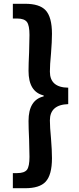

<svg xmlns="http://www.w3.org/2000/svg" viewBox="-20 -823 418 1016"><path d="M48 93H71Q109 93 123 75Q136 57 136 7Q136 -24 134 -85Q131 -147 131 -183Q131 -294 211 -313V-318Q131 -337 131 -448Q131 -485 134 -546Q136 -608 136 -638Q136 -688 123 -706Q109 -725 71 -725H48V-803H113Q189 -803 221 -769Q255 -733 255 -644Q255 -603 250 -541Q244 -480 244 -444Q244 -360 341 -359V-272Q244 -269 244 -186Q244 -151 250 -89Q255 -28 255 14Q255 103 221 139Q189 173 113 173H48Z"/></svg>

Font: KaiGen Gothic SC Bold
Style: Bold
Weight: 700
Designer: Ryoko NISHIZUKA Ë•øÂ°öÊ∂ºÂ≠ê (kana & ideographs); Paul D. Hunt (Latin, Greek & Cyrillic); Wenlong ZHANG Âº†ÊñáÈæô (bopom
Version: Version 1.001 October 10, 2014